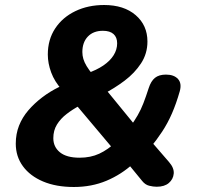

<svg xmlns="http://www.w3.org/2000/svg" viewBox="-20 -736 785 767"><path d="M275 11Q204 11 152 -11Q100 -33 71.5 -72Q43 -111 43 -162Q43 -201 56 -234Q69 -267 93 -295Q117 -323 148.5 -347Q180 -371 217 -389L254 -409L227 -378Q198 -410 184.5 -446.5Q171 -483 171 -518Q171 -578 200.5 -622.5Q230 -667 281 -691.5Q332 -716 396 -716Q475 -716 522 -675.5Q569 -635 569 -570Q569 -522 543.5 -483Q518 -444 477.5 -413.5Q437 -383 392 -360V-392L526 -228H499Q517 -253 530 -275.5Q543 -298 553 -324Q563 -350 574 -384Q583 -412 599 -425Q615 -438 643 -438Q675 -438 691 -420.5Q707 -403 698 -371Q684 -322 667 -283Q650 -244 628 -210.5Q606 -177 578 -143V-178L655 -89Q676 -65 674 -42.5Q672 -20 654.5 -5Q637 10 606 10Q592 10 576 6Q560 2 548 -13L489 -85L513 -83Q465 -39 405.5 -14Q346 11 275 11ZM298 -106Q342 -106 376.5 -122Q411 -138 444 -169L439 -133L269 -335L328 -329L298 -314Q270 -299 246 -280.5Q222 -262 207.5 -238.5Q193 -215 193 -184Q193 -149 219.5 -127.5Q246 -106 298 -106ZM391 -613Q353 -613 331 -590Q309 -567 309 -528Q309 -514 313 -500.5Q317 -487 326 -472Q335 -457 352 -436L325 -442Q366 -456 393 -474.5Q420 -493 434 -515.5Q448 -538 448 -563Q448 -587 433.5 -600Q419 -613 391 -613Z"/></svg>

Font: Nunito ExtraLight ExtraBold
Style: Italic
Weight: 800
Italic angle: -9°
Version: Version 3.602